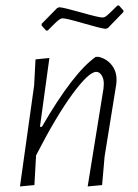

<svg xmlns="http://www.w3.org/2000/svg" viewBox="-20 -668 496 692"><path d="M409 -648 425 -630V-625L369 -567L361 -564Q342 -566 280.5 -584Q219 -602 206 -602Q202 -602 198 -600Q194 -598 188.5 -593.5Q183 -589 178.5 -584.5Q174 -580 166 -572Q158 -564 152 -558H146L130 -576V-582L186 -639L194 -642Q213 -640 274.5 -622.5Q336 -605 349 -605Q353 -605 357 -606.5Q361 -608 366.5 -613Q372 -618 376 -621.5Q380 -625 389 -634Q398 -643 403 -648ZM52 4 103 -360 108 -454 158 -459 124 -211H131Q244 -406 325 -463H336Q365 -456 383 -433Q401 -410 400 -377L399 -364L357 -104L348 -1L296 4L353 -349L354 -363Q355 -382 347 -395.5Q339 -409 327 -409Q300 -409 241.5 -329.5Q183 -250 111 -110L110 -108L104 -1Z"/></svg>

Font: Alegreya Sans Light
Style: Italic
Weight: 300
Italic angle: -7°
Designer: Juan Pablo del Peral
Foundry: Huerta Tipografica
Version: Version 2.007